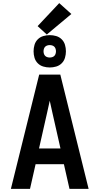

<svg xmlns="http://www.w3.org/2000/svg" viewBox="-20 -1215 640 1235"><path d="M50 0 232 -735H368L550 0H427L391 -159H209L173 0ZM369 -260 317 -490Q313 -509 308.5 -528.5Q304 -548 300 -567Q296 -548 291.5 -528.5Q287 -509 283 -490L231 -260ZM300 -781Q279 -781 258.5 -787Q238 -793 223 -808Q208 -823 202 -843.5Q196 -864 196 -885Q196 -906 202 -926.5Q208 -947 223 -962Q238 -977 258.5 -983Q279 -989 300 -989Q321 -989 341.5 -983Q362 -977 377 -962Q392 -947 398 -926.5Q404 -906 404 -885Q404 -864 398 -843.5Q392 -823 377 -808Q362 -793 341.5 -787Q321 -781 300 -781ZM300 -845Q308 -845 316 -847.5Q324 -850 329.5 -855.5Q335 -861 337.5 -869Q340 -877 340 -885Q340 -893 337.5 -901Q335 -909 329.5 -914.5Q324 -920 316 -922.5Q308 -925 300 -925Q292 -925 284 -922.5Q276 -920 270.5 -914.5Q265 -909 262.5 -901Q260 -893 260 -885Q260 -877 262.5 -869Q265 -861 270.5 -855.5Q276 -850 284 -847.5Q292 -845 300 -845ZM281 -993 222 -1047 361 -1195 439 -1125Z"/></svg>

Font: Iosevka Custom Extended
Style: Bold
Weight: 700
Width: 7
Monospace: yes
Designer: Belleve Invis
Foundry: Belleve Invis
Version: Version 11.2.4; ttfautohint (v1.8.4)